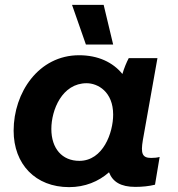

<svg xmlns="http://www.w3.org/2000/svg" viewBox="-20 -759 730 789"><path d="M536 9C565 9 593 6 617 0L636 -114C625 -111 614 -110 601 -110C564 -110 558 -129 567 -183L627 -520H509C500 -503 490 -479 483 -455C444 -503 383 -532 305 -532C139 -532 36 -379 36 -222C36 -84 126 10 264 10C329 10 385 -13 428 -51C443 -12 476 9 536 9ZM336 -417C382 -417 445 -382 445 -288C445 -214 404 -98 306 -98C235 -98 191 -149 191 -229C191 -307 235 -417 336 -417ZM333 -576H445L406 -739H276Z"/></svg>

Font: Fixel Display
Style: Bold Italic
Weight: 700
Italic angle: -10°
Designer: AlfaBravo + MacPaw
Foundry: Kyrylo Tkachov, Marchela Mozhyna, Serhii Makarenko, Maria Weinstein, Zakhar Kryvoshyya
Version: Version 1.210;Glyphs 3.2 (3217)